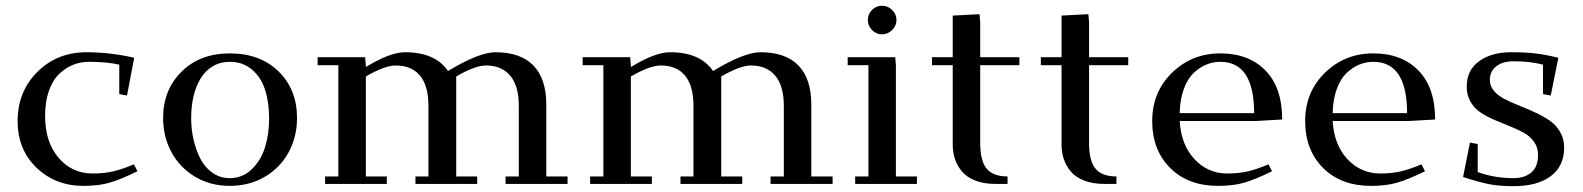

<svg xmlns="http://www.w3.org/2000/svg" viewBox="-20 -637 5482 665"><path d="M41 -217.8Q41 -319.8 109.4 -387.9Q177.7 -456.1 279.8 -456.1Q360.4 -456.1 444.8 -437L419.9 -306.2L393.1 -311V-413.1Q350.6 -422.9 287.1 -422.9Q259.3 -422.9 233.9 -412.8Q208.5 -402.8 185.8 -381.8Q163.1 -360.8 149.7 -323.2Q136.2 -285.6 136.2 -235.8Q136.2 -145.5 182.6 -90.8Q229 -36.1 300.8 -36.1Q341.8 -36.1 374 -43.9Q406.2 -51.8 443.8 -67.9L456.1 -43.9Q397.5 -15.1 359.4 -4.2Q321.3 6.8 269 6.8Q171.9 6.8 106.4 -56.2Q41 -119.1 41 -217.8Z M544.9 -228Q544.9 -325.7 608.9 -388.9Q672.9 -452.1 775.9 -452.1Q880.9 -452.1 944.8 -389.6Q1008.8 -327.1 1008.8 -228Q1008.8 -163.6 980 -110.1Q951.2 -56.6 897.5 -24.9Q843.8 6.8 775.9 6.8Q708.5 6.8 655.3 -25.1Q602.1 -57.1 573.5 -110.6Q544.9 -164.1 544.9 -228ZM642.1 -228Q642.1 -189.5 650.4 -153.1Q658.7 -116.7 674.3 -86.7Q689.9 -56.6 716.3 -38.3Q742.7 -20 775.9 -20Q820.8 -20 852.5 -51.3Q884.3 -82.5 898.2 -127.9Q912.1 -173.3 912.1 -226.1Q912.1 -282.2 898.2 -325.7Q884.3 -369.1 852.8 -396Q821.3 -422.9 775.9 -422.9Q742.7 -422.9 716.6 -407.2Q690.4 -391.6 674.3 -364.5Q658.2 -337.4 650.1 -302.7Q642.1 -268.1 642.1 -228Z M1080.1 -411.1V-439H1244.6L1247.1 -411.1V-404.8Q1331.1 -456.1 1382.8 -456.1Q1487.3 -456.1 1531.7 -391.1Q1639.6 -456.1 1695.8 -456.1Q1782.7 -456.1 1827.4 -410.2Q1872.1 -364.3 1872.1 -274.9V-25.9H1945.8V0H1731V-25.9H1776.9V-270Q1776.9 -339.8 1747.1 -375Q1717.3 -410.2 1663.1 -410.2Q1625.5 -410.2 1560.1 -372.1V-25.9H1632.8V0H1418.9V-25.9H1463.9V-270Q1463.9 -340.3 1434.6 -375.2Q1405.3 -410.2 1351.1 -410.2Q1312.5 -410.2 1247.1 -372.1V-25.9H1319.8V0H1106V-25.9H1151.9V-411.1Z M1998 -411.1V-439H2162.6L2165 -411.1V-404.8Q2249 -456.1 2300.8 -456.1Q2405.3 -456.1 2449.7 -391.1Q2557.6 -456.1 2613.8 -456.1Q2700.7 -456.1 2745.4 -410.2Q2790 -364.3 2790 -274.9V-25.9H2863.8V0H2648.9V-25.9H2694.8V-270Q2694.8 -339.8 2665 -375Q2635.3 -410.2 2581.1 -410.2Q2543.5 -410.2 2478 -372.1V-25.9H2550.8V0H2336.9V-25.9H2381.8V-270Q2381.8 -340.3 2352.5 -375.2Q2323.2 -410.2 2269 -410.2Q2230.5 -410.2 2165 -372.1V-25.9H2237.8V0H2023.9V-25.9H2069.8V-411.1Z M2916 -411.1V-439H3080.6L3083 -411.1V-25.9H3155.8V0H2941.9V-25.9H2987.8V-411.1ZM3000.2 -533Q2985.8 -547.9 2985.8 -567.9Q2985.8 -587.9 3000.2 -602.5Q3014.6 -617.2 3034.7 -617.2Q3054.7 -617.2 3069.8 -602.5Q3085 -587.9 3085 -567.9Q3085 -547.9 3069.8 -533Q3054.7 -518.1 3034.7 -518.1Q3014.6 -518.1 3000.2 -533Z M3208 -411.1V-439H3279.8V-583L3372.6 -587.9L3375 -561V-439H3510.7V-411.1H3375V-141.1Q3375 -79.6 3397.5 -52.7Q3419.9 -25.9 3469.7 -25.9V0H3427.7Q3386.7 0 3356.9 -12Q3327.1 -23.9 3310.8 -44.2Q3294.4 -64.5 3287.1 -87.4Q3279.8 -110.4 3279.8 -136.2V-411.1Z M3585 -411.1V-439H3656.7V-583L3749.5 -587.9L3752 -561V-439H3887.7V-411.1H3752V-141.1Q3752 -79.6 3774.4 -52.7Q3796.9 -25.9 3846.7 -25.9V0H3804.7Q3763.7 0 3733.9 -12Q3704.1 -23.9 3687.7 -44.2Q3671.4 -64.5 3664.1 -87.4Q3656.7 -110.4 3656.7 -136.2V-411.1Z M4206.5 -452.1Q4305.2 -452.1 4363 -392.8Q4420.9 -333.5 4420.9 -223.1L4327.6 -217.8H4065.9Q4070.8 -135.3 4117.2 -85.7Q4163.6 -36.1 4230.5 -36.1Q4271.5 -36.1 4303.7 -43.9Q4335.9 -51.8 4373.5 -67.9L4385.7 -43.9Q4327.1 -15.1 4289.1 -4.2Q4251 6.8 4198.7 6.8Q4095.2 6.8 4033 -55.2Q3970.7 -117.2 3970.7 -217.8Q3970.7 -318.4 4039.6 -385.3Q4108.4 -452.1 4206.5 -452.1ZM4065.9 -245.1H4323.7Q4323.7 -422.9 4206.5 -422.9Q4181.6 -422.9 4158.2 -413.3Q4134.8 -403.8 4114 -384Q4093.3 -364.3 4080.1 -328.4Q4066.9 -292.5 4065.9 -245.1Z M4736.3 -452.1Q4835 -452.1 4892.8 -392.8Q4950.7 -333.5 4950.7 -223.1L4857.4 -217.8H4595.7Q4600.6 -135.3 4647 -85.7Q4693.4 -36.1 4760.3 -36.1Q4801.3 -36.1 4833.5 -43.9Q4865.7 -51.8 4903.3 -67.9L4915.5 -43.9Q4856.9 -15.1 4818.8 -4.2Q4780.8 6.8 4728.5 6.8Q4625 6.8 4562.7 -55.2Q4500.5 -117.2 4500.5 -217.8Q4500.5 -318.4 4569.3 -385.3Q4638.2 -452.1 4736.3 -452.1ZM4595.7 -245.1H4853.5Q4853.5 -422.9 4736.3 -422.9Q4711.4 -422.9 4688 -413.3Q4664.6 -403.8 4643.8 -384Q4623 -364.3 4609.9 -328.4Q4596.7 -292.5 4595.7 -245.1Z M5047.4 -23.9 5071.3 -143.1 5098.1 -138.2V-41Q5156.2 -20 5222.2 -20Q5260.7 -20 5283.9 -39.8Q5307.1 -59.6 5307.1 -100.1Q5307.1 -126 5293.5 -145.5Q5279.8 -165 5258.1 -177Q5236.3 -189 5210 -199.5Q5183.6 -210 5157.2 -221.2Q5130.9 -232.4 5109.1 -246.6Q5087.4 -260.7 5073.7 -283.7Q5060.1 -306.6 5060.1 -336.9Q5060.1 -394.5 5103.3 -425.3Q5146.5 -456.1 5213.4 -456.1Q5261.7 -456.1 5296.4 -452.1Q5331.1 -448.2 5377.4 -437L5351.1 -306.2L5324.2 -311V-413.1Q5279.8 -424.8 5222.2 -424.8Q5185.1 -424.8 5162.6 -407.5Q5140.1 -390.1 5140.1 -359.9Q5140.1 -338.9 5154.3 -322.3Q5168.5 -305.7 5191.2 -293.9Q5213.9 -282.2 5241.2 -271.5Q5268.6 -260.7 5296.1 -248Q5323.7 -235.4 5346.4 -220Q5369.1 -204.6 5383.3 -180.4Q5397.5 -156.2 5397.5 -126Q5397.5 -61.5 5351.1 -26.9Q5304.7 7.8 5222.2 7.8Q5172.9 7.8 5137.9 1Q5103 -5.9 5047.4 -23.9Z"/></svg>

Font: Dehuti Alt
Style: Bold
Weight: 700
Version: Version 1.2